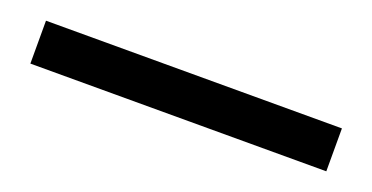

<svg xmlns="http://www.w3.org/2000/svg" viewBox="-21 -125 636 328"><g transform="rotate(20 297.0 39.0)"><path d="M566 78H28V0H566Z"/></g></svg>

Font: Museo Sans Medium
Style: Regular
Weight: 500
Designer: Jos Buivenga
Foundry: Jos Buivenga & Rosetta Type Foundry (extension, remastering)
Version: Version 3.600;PS 1.000;hotconv 1.0.88;makeotf.lib2.5.647800;